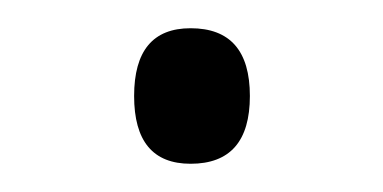

<svg xmlns="http://www.w3.org/2000/svg" viewBox="-20 -106 271 136"><path d="M115 10Q75 10 75 -38Q75 -86 115 -86Q157 -86 157 -38Q157 10 115 10Z"/></svg>

Font: Noto Sans Tamil Condensed Light
Style: Regular
Weight: 300
Width: 3
Designer: Jelle Bosma - Monotype Design Team
Foundry: Monotype Imaging Inc.
Version: Version 2.004; ttfautohint (v1.8.4.7-5d5b)